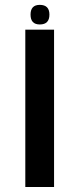

<svg xmlns="http://www.w3.org/2000/svg" viewBox="-20 -750 319 770"><path d="M81.5 0V-630.9H196.8V0ZM139.6 -651.9Q102.5 -651.9 102.5 -691.4Q102.5 -730.5 139.6 -730.5Q178.2 -730.5 178.2 -691.4Q178.2 -651.9 139.6 -651.9Z"/></svg>

Font: Open Sans SemiBold
Style: Regular
Weight: 600
Designer: Monotype Design Team
Foundry: Monotype Imaging Inc.
Version: Version 3.003; ttfautohint (v1.8.4)